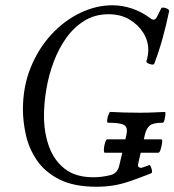

<svg xmlns="http://www.w3.org/2000/svg" viewBox="-20 -696 662 729"><path d="M346 13Q259 13 204 -15.5Q149 -44 119 -89Q89 -134 78 -185Q67 -236 67 -280Q67 -367 96.5 -439.5Q126 -512 175 -565Q224 -618 284.5 -647Q345 -676 407 -676Q444 -676 481.5 -663.5Q519 -651 553 -625Q567 -616 575 -630L592 -664Q594 -668 602 -667Q610 -666 616.5 -662Q623 -658 622 -653Q612 -604 598 -553Q584 -502 566 -455Q565 -450 556.5 -451Q548 -452 541.5 -456Q535 -460 536 -464Q543 -487 543 -507Q543 -541 524 -571.5Q505 -602 471.5 -622Q438 -642 392 -642Q341 -642 301 -617.5Q261 -593 232 -552.5Q203 -512 184 -461.5Q165 -411 156 -357.5Q147 -304 147 -256Q147 -193 166 -140Q185 -87 226 -55Q267 -23 334 -23Q367 -23 399 -31Q426 -37 433 -68L460 -184Q466 -211 452.5 -220.5Q439 -230 390 -230Q386 -230 387 -240.5Q388 -251 392 -261Q396 -271 398 -271Q454 -268 511 -268Q541 -268 559.5 -269Q578 -270 606 -271Q609 -271 608 -261Q607 -251 604.5 -240.5Q602 -230 597 -230Q563 -230 549.5 -220Q536 -210 530 -184L505 -76Q502 -66 506.5 -62Q511 -58 518 -59Q534 -64 546 -69Q549 -71 552.5 -63.5Q556 -56 557 -48Q558 -40 554 -38Q506 -19 472 -7.5Q438 4 408.5 8.5Q379 13 346 13ZM378 -116Q374 -116 374.5 -129Q375 -142 379 -154.5Q383 -167 387 -167H592Q597 -167 595.5 -154.5Q594 -142 590 -129Q586 -116 581 -116Z"/></svg>

Font: Junicode Two Beta Condensed
Style: Italic
Weight: 400
Width: 3
Italic angle: -9°
Version: Version 1.053; ttfautohint (v1.8.4)